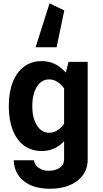

<svg xmlns="http://www.w3.org/2000/svg" viewBox="-20 -906 620 1158"><path d="M321.5 -621.1 367.8 -843.1 278.8 -885.7 194.7 -621.1ZM282.4 232.4Q348.9 232.4 399.9 211.3Q450.9 190.1 479.9 150.4Q508.9 110.8 508.9 54.4V-532.8H393.5L366.6 -427.9V54.4Q366.6 88.7 339.6 106.3Q312.6 124 275.3 124Q237.8 124 213.4 106.3Q189.1 88.6 184.1 60.6H63Q65.2 138.5 122.9 185.4Q180.6 232.4 282.4 232.4ZM33 -265.8Q33 -182.3 56.9 -121.5Q80.7 -60.7 125.3 -27.9Q169.9 4.9 231.4 4.9Q286.5 4.9 330.5 -23.7Q374.6 -52.2 409.1 -108.1L372 -167Q353.6 -138.4 329.1 -121.8Q304.6 -105.3 277.2 -105.3Q230.7 -105.3 202.7 -149.6Q174.8 -193.9 174.8 -265.9Q174.8 -338.4 202.6 -382.8Q230.3 -427.2 276.8 -427.2Q303.9 -427.2 328.6 -410.7Q353.3 -394.2 372 -364.8L409.1 -424.8Q374.6 -480.3 330.6 -508.8Q286.6 -537.4 231.6 -537.4Q170 -537.4 125.4 -504.4Q80.7 -471.3 56.9 -410.5Q33 -349.7 33 -265.8Z"/></svg>

Font: Estedad VF
Style: Regular
Weight: 100
Designer: Amin Abedi
Version: Version 7.3